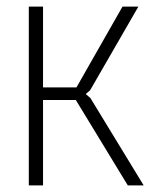

<svg xmlns="http://www.w3.org/2000/svg" viewBox="-20 -560 459 580"><path d="M67 -540H110V-296H211L350 -540H398L252 -287L240 -277V-275L253 -264L414 0H366L209 -258H110V0H67Z"/></svg>

Font: Encode Sans Compressed
Style: ExtraLight
Weight: 200
Designer: Pablo Impallari, Andres Torresi
Foundry: Pablo Impallari, Andres Torresi
Version: Version 1.000; ttfautohint (v1.00) -l 8 -r 50 -G 200 -x 14 -